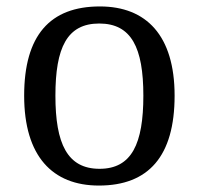

<svg xmlns="http://www.w3.org/2000/svg" viewBox="-20 -566 617 596"><path d="M287 10C441 10 522 -81 522 -269C522 -456 434 -546 290 -546C135 -546 55 -456 55 -269C55 -81 143 10 287 10ZM289 -42C189 -42 152 -120 152 -269C152 -418 188 -493 288 -493C388 -493 425 -418 425 -269C425 -120 389 -42 289 -42Z"/></svg>

Font: Noto Serif
Style: Regular
Weight: 400
Designer: Monotype Design Team
Foundry: Monotype Imaging Inc.
Version: Version 2.015